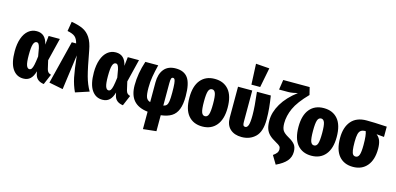

<svg xmlns="http://www.w3.org/2000/svg" viewBox="-88 -1418 4570 2217"><g transform="rotate(15 2197.5 -309.5)"><path d="M341 -426 353 -533H487L420 -261L443 -161Q449 -136 462 -124Q475 -112 495 -107L442 18Q396 12 369 -11Q342 -34 334 -76L328 -104Q311 -42 279 -12Q247 18 195 18Q114 18 67 -52Q20 -122 20 -262Q20 -350 43 -415.5Q66 -481 108.5 -516Q151 -551 208 -551Q315 -551 341 -426ZM188 -262Q188 -174 200.5 -139.5Q213 -105 236 -105Q252 -105 262.5 -119.5Q273 -134 281 -170Q289 -206 297 -273Q288 -334 280.5 -367Q273 -400 263.5 -414Q254 -428 239 -428Q213 -428 200.5 -390.5Q188 -353 188 -262Z M848 -495Q885 -290 910 -198Q935 -106 977 -35L815 18Q779 -59 761 -145.5Q743 -232 725 -401L668 18L501 -15L630 -532H682Q668 -586 640 -609.5Q612 -633 549 -645L568 -760Q652 -746 706 -720.5Q760 -695 795.5 -641.5Q831 -588 848 -495Z M1287 -426 1299 -533H1433L1366 -261L1389 -161Q1395 -136 1408 -124Q1421 -112 1441 -107L1388 18Q1342 12 1315 -11Q1288 -34 1280 -76L1274 -104Q1257 -42 1225 -12Q1193 18 1141 18Q1060 18 1013 -52Q966 -122 966 -262Q966 -350 989 -415.5Q1012 -481 1054.5 -516Q1097 -551 1154 -551Q1261 -551 1287 -426ZM1134 -262Q1134 -174 1146.5 -139.5Q1159 -105 1182 -105Q1198 -105 1208.5 -119.5Q1219 -134 1227 -170Q1235 -206 1243 -273Q1234 -334 1226.5 -367Q1219 -400 1209.5 -414Q1200 -428 1185 -428Q1159 -428 1146.5 -390.5Q1134 -353 1134 -262Z M1840 16V207L1683 224V16Q1569 3 1514 -61Q1459 -125 1459 -241Q1459 -383 1509 -533H1663Q1643 -453 1632 -388Q1621 -323 1621 -254Q1621 -175 1634 -141.5Q1647 -108 1683 -99V-335Q1683 -435 1730.5 -493Q1778 -551 1870 -551Q1970 -551 2016 -486Q2062 -421 2062 -270Q2062 -173 2038.5 -113Q2015 -53 1966.5 -23Q1918 7 1840 16ZM1901 -268Q1901 -341 1897 -377.5Q1893 -414 1886 -426Q1879 -438 1867 -438Q1852 -438 1846 -423Q1840 -408 1840 -365V-99Q1865 -104 1878 -119Q1891 -134 1896 -168Q1901 -202 1901 -268Z M2564 -266Q2564 -129 2503 -55.5Q2442 18 2335 18Q2228 18 2167.5 -53.5Q2107 -125 2107 -267Q2107 -405 2167.5 -478Q2228 -551 2336 -551Q2443 -551 2503.5 -480Q2564 -409 2564 -266ZM2281 -267Q2281 -175 2293.5 -140Q2306 -105 2335 -105Q2365 -105 2377.5 -140.5Q2390 -176 2390 -266Q2390 -357 2377.5 -392Q2365 -427 2336 -427Q2306 -427 2293.5 -391.5Q2281 -356 2281 -267Z M3034 -253Q3034 -107 2969 -44.5Q2904 18 2805 18Q2719 18 2668 -28.5Q2617 -75 2617 -164V-533H2787V-157Q2787 -128 2794 -117Q2801 -106 2817 -106Q2840 -106 2852 -139Q2864 -172 2864 -260Q2864 -357 2843 -533H3009Q3021 -456 3027.5 -389.5Q3034 -323 3034 -253ZM2911 -831 2865 -596H2760L2749 -843Z M3439 -654Q3323 -535 3282 -443.5Q3241 -352 3241 -265Q3241 -207 3259.5 -178Q3278 -149 3332 -119Q3386 -89 3410 -58Q3434 -27 3434 28Q3434 91 3394.5 137.5Q3355 184 3270 224L3210 124Q3239 104 3252.5 85.5Q3266 67 3266 41Q3266 19 3253.5 5.5Q3241 -8 3209 -25Q3154 -55 3124 -84Q3094 -113 3080.5 -152Q3067 -191 3067 -251Q3067 -350 3127 -451.5Q3187 -553 3304 -641Q3284 -635 3251 -629.5Q3218 -624 3194 -624H3083L3101 -743H3417Z M3868 -266Q3868 -129 3807 -55.5Q3746 18 3639 18Q3532 18 3471.5 -53.5Q3411 -125 3411 -267Q3411 -405 3471.5 -478Q3532 -551 3640 -551Q3747 -551 3807.5 -480Q3868 -409 3868 -266ZM3585 -267Q3585 -175 3597.5 -140Q3610 -105 3639 -105Q3669 -105 3681.5 -140.5Q3694 -176 3694 -266Q3694 -357 3681.5 -392Q3669 -427 3640 -427Q3610 -427 3597.5 -391.5Q3585 -356 3585 -267Z M4395 -409 4304 -417Q4337 -392 4351 -354Q4365 -316 4365 -258Q4365 -127 4304 -54.5Q4243 18 4136 18Q4029 18 3968.5 -53.5Q3908 -125 3908 -267Q3908 -395 3970 -468Q4032 -541 4153 -541Q4240 -541 4374 -533L4395 -532ZM4191 -258Q4191 -381 4173 -420Q4138 -419 4118.5 -406Q4099 -393 4090.5 -360.5Q4082 -328 4082 -266Q4082 -203 4087.5 -168Q4093 -133 4104.5 -119Q4116 -105 4136 -105Q4166 -105 4178.5 -139.5Q4191 -174 4191 -258Z"/></g></svg>

Font: Fira Sans Compressed ExtraBold
Style: Regular
Weight: 800
Width: 1
Designer: bBox Type GmbH & Carrois Corporate GbR & Edenspiekermann AG
Foundry: bBox Type GmbH & Carrois Corporate GbR & Edenspiekermann AG
Version: Version 4.301